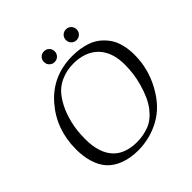

<svg xmlns="http://www.w3.org/2000/svg" viewBox="-223 -1031 1223 1223"><g transform="rotate(-45 389.0 -419.0)"><path d="M58.6 -268.6Q58.6 -449.7 170.4 -577.6Q283.2 -707 462.9 -707Q534.7 -707 592.3 -686.5Q635.3 -671.4 668.2 -640.9Q701.2 -610.4 719.2 -574.7Q732.4 -548.3 740.5 -512Q748.5 -475.6 748.5 -432.6Q748.5 -307.1 688 -196.8Q627.9 -85.9 534.2 -34.7Q440.9 16.1 334 16.1Q265.6 16.1 210.9 -4.4Q156.2 -24.9 121.6 -63.5Q105 -82.5 93 -106Q81.1 -129.4 73.5 -155.8Q65.9 -182.1 62.3 -210.7Q58.6 -239.3 58.6 -268.6ZM146 -273.9Q146 -210.9 160.9 -164.6Q175.8 -118.2 203.9 -87.6Q231.9 -57.1 273.2 -42Q314.5 -26.9 367.2 -26.9Q423.3 -26.9 476.1 -46.9Q527.8 -66.9 570.1 -121.3Q612.3 -175.8 638.7 -270.5Q650.4 -312 655.5 -351.8Q660.6 -391.6 660.6 -431.2Q660.6 -490.2 644.5 -534.4Q628.4 -578.6 598.6 -608.2Q568.8 -637.7 527.6 -652.6Q486.3 -667.5 435.5 -668Q373 -668 322.3 -645.5Q283.7 -628.9 255.1 -600.1Q226.6 -571.3 201.7 -523.4Q176.8 -476.1 161.4 -412.6Q146 -349.1 146 -273.9ZM356 -855.5Q376.5 -855.5 390.4 -841.6Q404.3 -827.6 404.3 -807.1Q404.3 -786.6 390.4 -772.7Q376.5 -758.8 356 -758.8Q335.4 -758.8 321.5 -772.7Q307.6 -786.6 307.6 -807.1Q307.6 -827.6 321.5 -841.6Q335.4 -855.5 356 -855.5ZM553.7 -855.5Q574.2 -855.5 588.1 -841.6Q602.1 -827.6 602.1 -807.1Q602.1 -786.6 588.1 -772.7Q574.2 -758.8 553.7 -758.8Q533.2 -758.8 519.3 -772.7Q505.4 -786.6 505.4 -807.1Q505.4 -827.6 519.3 -841.6Q533.2 -855.5 553.7 -855.5Z"/></g></svg>

Font: XB Kayhan
Style: Italic
Weight: 400
Italic angle: -12°
Designer: Behnam
Foundry: Irmug
Version: Version 7.300 2009